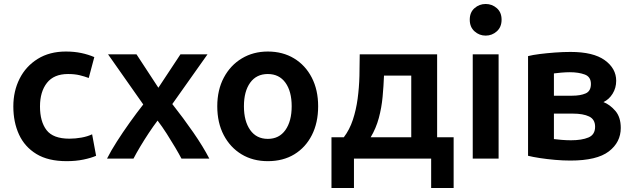

<svg xmlns="http://www.w3.org/2000/svg" viewBox="-20 -797 3186 965"><path d="M315 13Q222 13 163 -23Q104 -59 75.5 -121Q47 -183 47 -262Q47 -339 78.5 -401.5Q110 -464 169.5 -501Q229 -538 311 -538Q353 -538 388.5 -530.5Q424 -523 454 -510L426 -405Q405 -413 380 -419Q355 -425 322 -425Q251 -425 216 -380.5Q181 -336 181 -262Q181 -186 214 -143Q247 -100 329 -100Q359 -100 389.5 -105.5Q420 -111 443 -122L463 -14Q438 -3 399.5 5Q361 13 315 13Z M518 0Q537 -38 567 -85Q597 -132 632 -181Q667 -230 700 -272L523 -524H666L776 -356L887 -524H1023L846 -274Q902 -203 951.5 -131.5Q1001 -60 1032 0H892Q880 -23 860.5 -56Q841 -89 818 -125Q795 -161 772 -191Q750 -162 727.5 -128Q705 -94 685 -60.5Q665 -27 651 0Z M1326 13Q1251 13 1194 -21.5Q1137 -56 1104.5 -118Q1072 -180 1072 -263Q1072 -345 1105 -407Q1138 -469 1195.5 -503.5Q1253 -538 1326 -538Q1401 -538 1458 -503.5Q1515 -469 1547 -407Q1579 -345 1579 -263Q1579 -180 1547.5 -118Q1516 -56 1459.5 -21.5Q1403 13 1326 13ZM1326 -99Q1383 -99 1414.5 -143.5Q1446 -188 1446 -263Q1446 -338 1414.5 -381.5Q1383 -425 1326 -425Q1269 -425 1237.5 -381.5Q1206 -338 1206 -263Q1206 -188 1237.5 -143.5Q1269 -99 1326 -99Z M1646 148V-107H1708Q1737 -145 1753.5 -195Q1770 -245 1777.5 -301Q1785 -357 1786.5 -414.5Q1788 -472 1788 -524H2177V-107H2260V148H2147V0H1759V148ZM1843 -107H2047V-417H1910Q1908 -365 1903 -310.5Q1898 -256 1884 -204Q1870 -152 1843 -107Z M2356 0V-524H2486V0ZM2421 -618Q2389 -618 2365 -639.5Q2341 -661 2341 -698Q2341 -735 2365 -756Q2389 -777 2421 -777Q2453 -777 2477 -756Q2501 -735 2501 -698Q2501 -661 2477 -639.5Q2453 -618 2421 -618Z M2847 10Q2810 10 2770 6.5Q2730 3 2694 -2.5Q2658 -8 2634 -14V-515Q2657 -521 2693 -525.5Q2729 -530 2769.5 -533Q2810 -536 2848 -536Q2962 -536 3019.5 -494.5Q3077 -453 3077 -391Q3077 -355 3059 -326Q3041 -297 3013 -284Q3046 -271 3073 -239.5Q3100 -208 3100 -154Q3100 -82 3040 -36Q2980 10 2847 10ZM2764 -316H2856Q2897 -316 2923.5 -327.5Q2950 -339 2950 -375Q2950 -411 2919 -422.5Q2888 -434 2844 -434Q2825 -434 2801 -432Q2777 -430 2764 -428ZM2850 -92Q2904 -92 2937.5 -106Q2971 -120 2971 -160Q2971 -197 2941 -211.5Q2911 -226 2859 -226H2764V-98Q2777 -96 2802.5 -94Q2828 -92 2850 -92Z"/></svg>

Font: Ubuntu Sans
Style: Bold
Weight: 700
Designer: Dalton Maag Ltd
Foundry: Dalton Maag Ltd
Version: Version 1.006; ttfautohint (v1.8.4.7-5d5b)